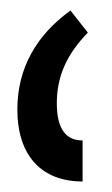

<svg xmlns="http://www.w3.org/2000/svg" viewBox="-20 -783 213 365"><path d="M137 -438V-516C106 -516 88 -537 88 -587C88 -639 108 -681 147 -721L114 -763C50 -717 13 -654 13 -575C13 -487 59 -438 137 -438Z"/></svg>

Font: Noto Sans Armenian Condensed
Style: Regular
Weight: 400
Width: 3
Designer: Monotype Design Team
Foundry: Monotype Imaging Inc.
Version: Version 2.008